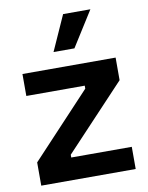

<svg xmlns="http://www.w3.org/2000/svg" viewBox="-86 -825 684 887"><g transform="rotate(-10 256.5 -381.5)"><path d="M35 0V-109L313 -406V-420H39V-523H476V-417L194 -117V-104H478V0ZM296 -598H198L272 -763H400Z"/></g></svg>

Font: Bricolage Grotesque 10pt SemiBold
Style: Regular
Weight: 600
Designer: Mathieu Triay
Foundry: Atelier Triay
Version: Version 1.000; ttfautohint (v1.8.4.7-5d5b);gftools[0.9.29]